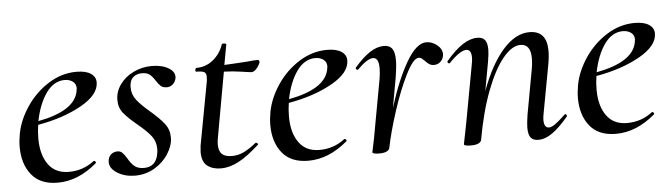

<svg xmlns="http://www.w3.org/2000/svg" viewBox="-37 -585 2538 725"><g transform="rotate(-5 1231.5 -222.5)"><path d="M300 -58Q303 -58 305.5 -55Q308 -52 306 -49Q235 12 157 12Q91 12 58 -29Q25 -70 25 -135Q25 -157 30 -185Q40 -237 73.5 -286.5Q107 -336 157 -367.5Q207 -399 263 -399Q298 -399 317 -386.5Q336 -374 336 -353Q336 -306 267.5 -267.5Q199 -229 102 -212Q98 -188 98 -160Q98 -99 124.5 -62Q151 -25 202 -25Q257 -25 299 -58ZM257 -324Q259 -334 259 -337Q259 -354 246.5 -363Q234 -372 216 -372Q175 -372 146 -331.5Q117 -291 104 -226Q242 -252 257 -324Z M597 -121Q597 -91 577.5 -60Q558 -29 524.5 -9Q491 11 450 11Q412 11 383.5 -6.5Q355 -24 355 -48Q355 -66 365.5 -76Q376 -86 391 -86Q402 -86 409 -79.5Q416 -73 426 -57Q437 -37 450 -26Q463 -15 486 -15Q534 -15 541 -69Q542 -73 542 -82Q542 -111 525.5 -132Q509 -153 475 -181Q442 -208 425 -229Q408 -250 408 -279Q408 -311 427.5 -338Q447 -365 479.5 -380.5Q512 -396 548 -396Q587 -396 612 -381Q637 -366 634 -343Q631 -328 621 -319.5Q611 -311 599 -311Q584 -311 576 -318Q568 -325 559 -339Q549 -355 538.5 -363.5Q528 -372 509 -372Q490 -372 477.5 -362Q465 -352 463 -335Q462 -331 462 -322Q462 -295 478.5 -274Q495 -253 527 -226Q562 -196 579.5 -173.5Q597 -151 597 -121Z M922 -340Q917 -340 884.5 -345Q852 -350 818 -351L774 -106Q771 -91 771 -79Q771 -54 783 -42.5Q795 -31 821 -31Q845 -31 866.5 -41.5Q888 -52 914 -73H915Q918 -73 921 -70Q924 -67 922 -65Q877 -24 842.5 -6Q808 12 776 12Q744 12 724 -3.5Q704 -19 704 -56Q704 -62 706 -80L748 -306Q752 -323 752 -337Q752 -351 744 -355.5Q736 -360 714 -360Q711 -360 711 -365Q711 -368 712.5 -371Q714 -374 715 -374Q752 -374 779.5 -396.5Q807 -419 819 -454Q819 -457 826 -457Q830 -457 833.5 -455.5Q837 -454 836 -453L822 -376Q846 -377 868 -378.5Q890 -380 908 -381Q937 -384 948 -384Q952 -384 954 -381Q956 -378 955 -374Q952 -364 942 -352Q932 -340 922 -340Z M1250 -58Q1253 -58 1255.5 -55Q1258 -52 1256 -49Q1185 12 1107 12Q1041 12 1008 -29Q975 -70 975 -135Q975 -157 980 -185Q990 -237 1023.5 -286.5Q1057 -336 1107 -367.5Q1157 -399 1213 -399Q1248 -399 1267 -386.5Q1286 -374 1286 -353Q1286 -306 1217.5 -267.5Q1149 -229 1052 -212Q1048 -188 1048 -160Q1048 -99 1074.5 -62Q1101 -25 1152 -25Q1207 -25 1249 -58ZM1207 -324Q1209 -334 1209 -337Q1209 -354 1196.5 -363Q1184 -372 1166 -372Q1125 -372 1096 -331.5Q1067 -291 1054 -226Q1192 -252 1207 -324Z M1593 -312Q1586 -316 1578 -325Q1573 -330 1567.5 -334.5Q1562 -339 1555 -339Q1535 -339 1506.5 -282.5Q1478 -226 1452.5 -147.5Q1427 -69 1415 -9Q1413 -1 1403 3.5Q1393 8 1376 8Q1350 8 1350 1Q1351 -5 1356.5 -30Q1362 -55 1365 -74L1401 -271Q1405 -294 1405 -313Q1405 -353 1383 -353Q1362 -353 1324 -315Q1323 -314 1321 -314Q1318 -314 1316 -317.5Q1314 -321 1316 -323Q1348 -360 1375 -377.5Q1402 -395 1428 -395Q1449 -395 1459 -382Q1469 -369 1469 -338Q1469 -314 1463 -276L1442 -159Q1474 -262 1512.5 -328.5Q1551 -395 1589 -395Q1610 -395 1629 -380Q1648 -365 1648 -345Q1648 -330 1637.5 -318.5Q1627 -307 1611 -307Q1600 -307 1593 -312Z M1726 -376Q1755 -395 1782 -395Q1802 -395 1811 -383.5Q1820 -372 1820 -347Q1820 -332 1815 -302L1795 -192Q1831 -290 1879 -344.5Q1927 -399 1980 -399Q2013 -399 2029.5 -380Q2046 -361 2046 -322Q2046 -299 2040 -267L2007 -89Q2004 -74 2004 -64Q2004 -34 2023 -34Q2033 -34 2048 -45Q2063 -56 2085 -77Q2087 -79 2088 -79Q2091 -79 2093 -75.5Q2095 -72 2093 -69Q2059 -29 2032 -10Q2005 9 1979 9Q1959 9 1950 -2.5Q1941 -14 1941 -40Q1941 -57 1946 -89L1975 -248Q1981 -278 1981 -300Q1981 -354 1942 -354Q1910 -354 1876 -313Q1842 -272 1812 -194Q1782 -116 1763 -9Q1761 -1 1751 3.5Q1741 8 1724 8Q1697 8 1697 1L1701 -19Q1710 -62 1712 -74L1753 -297Q1756 -312 1756 -322Q1756 -353 1737 -353Q1713 -353 1671 -309Q1670 -308 1668 -308Q1665 -308 1663 -311.5Q1661 -315 1663 -317Q1697 -357 1726 -376Z M2416 -58Q2419 -58 2421.5 -55Q2424 -52 2422 -49Q2351 12 2273 12Q2207 12 2174 -29Q2141 -70 2141 -135Q2141 -157 2146 -185Q2156 -237 2189.5 -286.5Q2223 -336 2273 -367.5Q2323 -399 2379 -399Q2414 -399 2433 -386.5Q2452 -374 2452 -353Q2452 -306 2383.5 -267.5Q2315 -229 2218 -212Q2214 -188 2214 -160Q2214 -99 2240.5 -62Q2267 -25 2318 -25Q2373 -25 2415 -58ZM2373 -324Q2375 -334 2375 -337Q2375 -354 2362.5 -363Q2350 -372 2332 -372Q2291 -372 2262 -331.5Q2233 -291 2220 -226Q2358 -252 2373 -324Z"/></g></svg>

Font: CormorantInfant-MediumItalic
Style: Italic
Weight: 500
Italic angle: -10°
Designer: Christian Thalmann (Catharsis Fonts)
Foundry: Catharsis Fonts
Version: Version 3.303